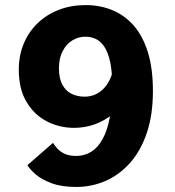

<svg xmlns="http://www.w3.org/2000/svg" viewBox="-20 -726 690 757"><path d="M280.5 11.1Q222.9 11.1 183.7 -3.5Q144.5 -18 121.1 -38.1Q97.8 -58.2 88.1 -74.8L189 -162.7Q194.5 -153.4 205.2 -141.2Q215.9 -129.1 233.9 -120.1Q252 -111.2 280.4 -111.2Q313.1 -111.2 339.5 -127.5Q365.8 -143.9 384.4 -177.4Q403.1 -210.9 412.8 -262.4Q422.6 -313.9 422.6 -384.1Q422.6 -443.9 414.2 -482.1Q405.9 -520.3 391.1 -542.2Q376.3 -564.1 357.1 -572.7Q338 -581.3 316.4 -581.3Q288.4 -581.3 264.8 -566.6Q241.2 -551.9 226.8 -524Q212.4 -496.2 212.4 -456.9Q212.4 -416.9 225.9 -392.1Q239.3 -367.4 262.2 -356.1Q285.2 -344.9 313.4 -344.9Q335.2 -344.9 353.6 -352.6Q372.1 -360.4 386.6 -374.7Q401.1 -388.9 410.9 -408.2Q420.8 -427.4 425.4 -450.4L509.7 -420.9Q502.3 -377.5 480.7 -341.1Q459.1 -304.8 427 -278Q394.9 -251.2 355.3 -236.5Q315.7 -221.9 271.9 -221.9Q215 -221.9 165.3 -247.2Q115.6 -272.5 84.9 -323.6Q54.1 -374.7 54.1 -451.3Q54.1 -507.4 73.6 -554Q93 -600.6 128.6 -634.8Q164.1 -668.9 212.5 -687.5Q260.8 -706 318.1 -706Q373.4 -706 421.5 -686.6Q469.6 -667.2 506 -626.6Q542.3 -585.9 562.6 -521.5Q582.9 -457.1 582.9 -367Q582.9 -271.8 558.4 -200.6Q533.9 -129.5 491.6 -82.5Q449.3 -35.6 395 -12.2Q340.6 11.1 280.5 11.1Z"/></svg>

Font: Trispace Thin
Style: Regular
Weight: 100
Designer: Tyler Finck
Foundry: Etcetera Type Company
Version: Version 1.210